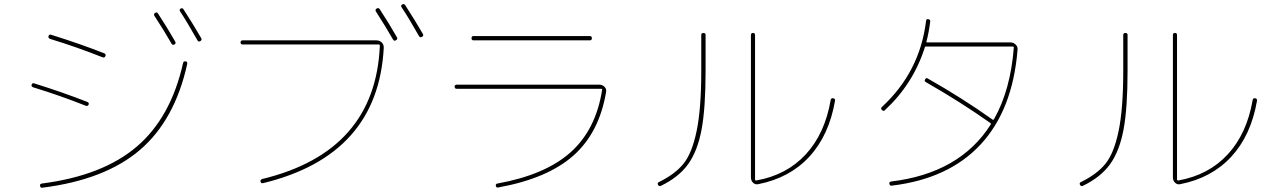

<svg xmlns="http://www.w3.org/2000/svg" viewBox="-20 -871 6040 910"><path d="M793 -664.1Q759.8 -722.7 711.9 -795.9Q707 -804.7 714.8 -809.6Q723.6 -815.4 728.5 -807.6Q771.5 -742.2 810.5 -673.8Q815.4 -665 806.6 -660.2Q797.9 -655.3 793 -664.1ZM916 -679.7Q866.2 -767.6 834 -816.4Q828.1 -825.2 835.9 -830.1Q844.7 -835 849.6 -827.1Q897.5 -752.9 933.6 -690.4Q938.5 -681.6 929.7 -676.3Q920.9 -670.9 916 -679.7ZM169.9 9.8Q168 1 177.7 -1Q466.8 -38.1 628.4 -176.3Q790 -314.5 847.7 -572.3Q849.6 -582 860.4 -580.1Q869.1 -579.1 867.2 -567.4Q808.6 -301.8 643.1 -160.2Q477.5 -18.6 180.7 18.6Q171.9 20.5 169.9 9.8ZM137.7 -457Q127 -460.9 129.9 -469.7Q133.8 -479.5 142.6 -475.6Q280.3 -432.6 394.5 -387.7Q403.3 -383.8 399.9 -375Q396.5 -366.2 385.7 -370.1Q262.7 -418.9 137.7 -457ZM217.8 -686.5Q207 -690.4 210 -700.2Q213.9 -710 222.7 -706.1Q360.4 -663.1 474.6 -618.2Q483.4 -614.3 479.5 -605Q475.6 -595.7 465.8 -599.6Q342.8 -648.4 217.8 -686.5Z M1129.9 -660.2Q1120.1 -660.2 1120.1 -669.9Q1120.1 -679.7 1129.9 -679.7H1764.6Q1779.3 -679.7 1789.6 -669.4Q1799.8 -659.2 1798.8 -643.6Q1771.5 -134.8 1226.6 -2.9Q1216.8 -1 1214.8 -9.8Q1212.9 -19.5 1222.7 -22.5Q1758.8 -152.3 1780.3 -654.3Q1780.3 -660.2 1775.4 -660.2ZM1842.8 -683.6Q1809.6 -742.2 1761.7 -816.4Q1756.8 -825.2 1764.6 -830.1Q1773.4 -835.9 1779.3 -828.1Q1822.3 -762.7 1861.3 -694.3Q1866.2 -685.5 1856.9 -680.2Q1847.7 -674.8 1842.8 -683.6ZM1900.4 -846.7Q1948.2 -772.5 1984.4 -710Q1989.3 -701.2 1980 -696.3Q1970.7 -691.4 1965.8 -700.2Q1916 -788.1 1883.8 -835.9Q1877.9 -844.7 1885.7 -849.6Q1895.5 -854.5 1900.4 -846.7Z M2144.5 -450.2Q2134.8 -450.2 2134.8 -460Q2134.8 -469.7 2144.5 -469.7H2820.3Q2835 -469.7 2845.2 -459.5Q2855.5 -449.2 2852.5 -434.6Q2820.3 -242.2 2697.3 -133.3Q2574.2 -24.4 2340.8 17.6Q2332 19.5 2330.1 9.8Q2328.1 1 2336.9 -1Q2564.5 -42 2684.6 -149.4Q2804.7 -256.8 2834 -446.3Q2834 -450.2 2830.1 -450.2ZM2224.6 -679.7Q2214.8 -679.7 2214.8 -689.9Q2214.8 -700.2 2224.6 -700.2H2775.4Q2785.2 -700.2 2785.2 -689.9Q2785.2 -679.7 2775.4 -679.7Z M3573.2 2Q3559.6 4.9 3549.3 -4.9Q3539.1 -14.6 3539.1 -30.3V-705.1Q3539.1 -714.8 3548.8 -714.8Q3558.6 -714.8 3558.6 -705.1V-19.5Q3558.6 -15.6 3564.5 -15.6Q3708 -41 3798.8 -139.2Q3889.6 -237.3 3917 -396.5Q3918.9 -407.2 3929.2 -405.3Q3939.5 -403.3 3937.5 -392.6Q3909.2 -229.5 3815.9 -128.4Q3722.7 -27.3 3573.2 2ZM3112.3 9.8Q3103.5 13.7 3098.6 4.9Q3094.7 -4.9 3102.5 -7.8Q3178.7 -44.9 3219.2 -94.7Q3259.8 -144.5 3281.7 -250Q3303.7 -355.5 3303.7 -535.2V-705.1Q3303.7 -714.8 3314 -714.8Q3324.2 -714.8 3324.2 -705.1V-535.2Q3324.2 -359.4 3305.2 -257.3Q3286.1 -155.3 3241.7 -93.3Q3197.3 -31.2 3112.3 9.8Z M4173.8 -348.6Q4168 -341.8 4160.2 -349.6Q4152.3 -356.4 4160.2 -364.3Q4339.8 -530.3 4369.1 -771.5Q4371.1 -782.2 4378.9 -780.3Q4390.6 -778.3 4388.7 -768.6Q4382.8 -719.7 4371.1 -673.8Q4369.1 -669.9 4373 -669.9H4769.5Q4783.2 -669.9 4793.9 -659.7Q4804.7 -649.4 4802.7 -633.8Q4779.3 -349.6 4627.9 -186.5Q4476.6 -23.4 4207 8.8Q4197.3 10.7 4195.3 0Q4193.4 -8.8 4203.1 -10.7Q4529.3 -49.8 4675.8 -281.2Q4677.7 -286.1 4673.8 -288.1Q4531.2 -388.7 4367.2 -482.4Q4359.4 -487.3 4365.2 -495.1Q4369.1 -503.9 4377 -499Q4541 -406.2 4683.6 -304.7Q4687.5 -300.8 4691.4 -306.6Q4769.5 -444.3 4785.2 -646.5Q4785.2 -650.4 4779.3 -650.4H4369.1Q4363.3 -650.4 4363.3 -646.5Q4308.6 -473.6 4173.8 -348.6Z M5573.2 2Q5559.6 4.9 5549.3 -4.9Q5539.1 -14.6 5539.1 -30.3V-705.1Q5539.1 -714.8 5548.8 -714.8Q5558.6 -714.8 5558.6 -705.1V-19.5Q5558.6 -15.6 5564.5 -15.6Q5708 -41 5798.8 -139.2Q5889.6 -237.3 5917 -396.5Q5918.9 -407.2 5929.2 -405.3Q5939.5 -403.3 5937.5 -392.6Q5909.2 -229.5 5815.9 -128.4Q5722.7 -27.3 5573.2 2ZM5112.3 9.8Q5103.5 13.7 5098.6 4.9Q5094.7 -4.9 5102.5 -7.8Q5178.7 -44.9 5219.2 -94.7Q5259.8 -144.5 5281.7 -250Q5303.7 -355.5 5303.7 -535.2V-705.1Q5303.7 -714.8 5314 -714.8Q5324.2 -714.8 5324.2 -705.1V-535.2Q5324.2 -359.4 5305.2 -257.3Q5286.1 -155.3 5241.7 -93.3Q5197.3 -31.2 5112.3 9.8Z"/></svg>

Font: Rounded-L Mgen+ 2m thin
Style: Regular
Weight: 100
Designer: [Source Han Sans]
Ryoko NISHIZUKA  (kana & ideographs); Paul D. Hunt (Latin, Greek & Cyrillic); Wenlong ZHANG  (bopomofo
Version: Version 1.059.20150602